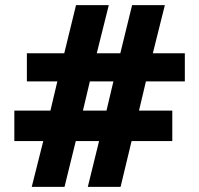

<svg xmlns="http://www.w3.org/2000/svg" viewBox="-20 -730 778 750"><path d="M702 -412H550L523 -298H653V-179H494L451 0H323L367 -179H276L232 0H104L149 -179H36V-298H177L204 -412H85V-522H231L277 -710H405L358 -522H450L496 -710H624L577 -522H702ZM396 -298 423 -412H331L304 -298Z"/></svg>

Font: Raleway ExtraBold
Style: Regular
Weight: 800
Designer: Matt McInerney, Pablo Impallari, Rodrigo Fuenzalida
Foundry: Matt McInerney, Pablo Impallari, Rodrigo Fuenzalida
Version: Version 4.026